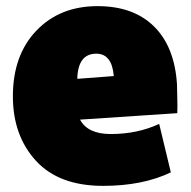

<svg xmlns="http://www.w3.org/2000/svg" viewBox="-20 -579 624 626"><path d="M558 -210 241 -189Q266 -142 341 -142Q428 -142 499 -175L537 -17Q445 27 316 27Q172 27 97 -55Q22 -137 22 -265Q22 -399 98.5 -479Q175 -559 298 -559Q415 -559 482 -493Q549 -427 557 -305Q557 -295 558 -262Q559 -229 558 -210ZM351 -331Q345 -404 294 -404Q234 -404 232 -322Z"/></svg>

Font: Repo
Style: ExtraBlack
Weight: 1000
Designer: Stefan Peev
Foundry: Context Ltd
Version: Version 001.000